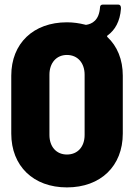

<svg xmlns="http://www.w3.org/2000/svg" viewBox="-20 -805 585 835"><path d="M448 -651C480 -674 502 -712 506 -767C507 -779 502 -785 495 -785H427C420 -785 415 -781 415 -773C411 -716 380 -701 355 -697C353 -697 351 -697 349 -698C325 -704 299 -708 271 -708C125 -708 29 -616 29 -476V-224C29 -83 125 10 271 10C418 10 514 -83 514 -224V-476C514 -546 490 -604 447 -644C445 -647 445 -649 448 -651ZM348 -218C348 -167 318 -133 271 -133C225 -133 195 -167 195 -218V-480C195 -531 225 -566 271 -566C318 -566 348 -531 348 -480Z"/></svg>

Font: Barlow Semi Condensed ExtraBold
Style: Regular
Weight: 800
Width: 4
Designer: Jeremy Tribby
Foundry: Tribby Type
Version: Version 1.422;hotconv 1.0.109;makeotfexe 2.5.65596